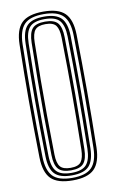

<svg xmlns="http://www.w3.org/2000/svg" viewBox="-91 -856 551 912"><g transform="rotate(-10 184.5 -400.0)"><path d="M184.8 7Q111.5 7 80 -24.5Q48.6 -55.9 47.1 -127.8Q45.6 -205.9 44.9 -273.1Q44.2 -340.4 44.2 -403.7Q44.2 -467 44.9 -532.3Q45.7 -597.7 47.1 -672Q48.6 -744.2 80.1 -775.6Q111.5 -807 184.8 -807Q257.1 -807 288.8 -775.6Q320.5 -744.2 322.1 -672Q323.3 -600.7 324 -533.7Q324.8 -466.7 324.7 -400.8Q324.7 -334.9 324.1 -267.4Q323.5 -199.9 322.1 -127.8Q320.4 -56.1 288.9 -24.6Q257.3 7 184.8 7ZM184.8 -5.1Q249.9 -5.1 278.1 -33.7Q306.3 -62.4 307.6 -128.2Q308.8 -199.2 309.5 -265.4Q310.2 -331.5 310.2 -396.7Q310.2 -461.8 309.6 -529.7Q309 -597.5 307.6 -671.6Q306.3 -738.1 277.8 -766.5Q249.3 -794.9 184.8 -794.9Q117.9 -794.9 90.5 -765.8Q63 -736.7 61.6 -671.6Q60.1 -593.6 59.4 -526.1Q58.7 -458.6 58.7 -395.1Q58.7 -331.6 59.4 -266.4Q60.2 -201.3 61.6 -128.2Q63 -63.2 90.6 -34.1Q118.1 -5.1 184.8 -5.1ZM184.8 -17.1Q126.4 -17.1 101.9 -42.7Q77.3 -68.3 76.1 -128.5Q74.6 -206.5 73.9 -274.1Q73.2 -341.7 73.2 -405.1Q73.2 -468.4 73.9 -533.4Q74.7 -598.3 76.1 -671.3Q77.3 -731.8 101.9 -757.3Q126.5 -782.9 184.8 -782.9Q242.8 -782.9 267.3 -756.9Q291.8 -730.9 293.1 -671.2Q294.5 -590.6 295.1 -522.7Q295.7 -454.8 295.7 -392.3Q295.7 -329.7 295 -265.7Q294.3 -201.7 293.1 -128.6Q291.8 -70 267.7 -43.6Q243.6 -17.1 184.8 -17.1ZM184.8 -29.2Q236.4 -29.2 256.9 -52.6Q277.4 -76 278.6 -129Q280 -210.5 280.6 -277.5Q281.2 -344.5 281.2 -406.1Q281.2 -467.6 280.5 -531.5Q279.8 -595.5 278.6 -670.7Q277.4 -723.2 257.3 -747Q237.1 -770.8 184.8 -770.8Q133.5 -770.8 112.6 -747.9Q91.7 -725.1 90.6 -671.2Q89.1 -597.4 88.4 -531.5Q87.7 -465.6 87.7 -401.8Q87.7 -338.1 88.4 -271.2Q89.2 -204.3 90.6 -128.6Q91.7 -74.3 113.1 -51.8Q134.4 -29.2 184.8 -29.2ZM184.8 -41.3Q141.4 -41.3 123.7 -61.3Q106 -81.2 105.1 -128.9Q103.2 -233.4 102.5 -319.8Q101.9 -406.1 102.7 -490Q103.4 -573.9 105.1 -670.9Q106 -718.7 123.5 -738.7Q141 -758.7 184.8 -758.7Q229.2 -758.7 246.3 -737.9Q263.3 -717.1 264.1 -670.3Q265.5 -586.4 266.1 -519.2Q266.7 -451.9 266.7 -391.5Q266.7 -331 266 -268Q265.3 -205 264.1 -129.6Q263.2 -82.9 246.2 -62.1Q229.2 -41.3 184.8 -41.3ZM184.8 -53.4Q222.3 -53.4 235.5 -71.6Q248.8 -89.9 249.6 -129.9Q251 -210.3 251.6 -275.3Q252.2 -340.3 252.2 -400.6Q252.2 -460.8 251.6 -525.5Q251 -590.2 249.6 -669.8Q248.8 -710.7 235.4 -728.7Q222 -746.6 184.8 -746.6Q149.1 -746.6 134.7 -729.8Q120.4 -712.9 119.6 -670.5Q117.9 -571.7 117.1 -486.5Q116.4 -401.2 117.1 -315.6Q117.7 -230 119.6 -129.3Q120.4 -87.6 134.5 -70.5Q148.6 -53.4 184.8 -53.4Z"/></g></svg>

Font: Big Shoulders Inline Thin
Style: Regular
Weight: 100
Designer: Patric King
Foundry: XO Type Co
Version: Version 2.002